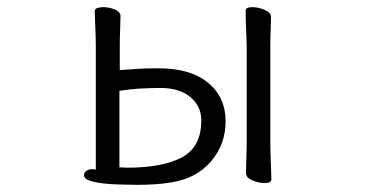

<svg xmlns="http://www.w3.org/2000/svg" viewBox="-20 -502 1040 537"><path d="M670 -375Q670 -385 669 -403.5Q668 -422 667.5 -441.5Q667 -461 667 -472Q667 -482 686 -482Q702 -482 720 -474.5Q738 -467 738 -454Q738 -442 737 -417.5Q736 -393 736 -375V-101Q736 -95 736.5 -75Q737 -55 738 -33.5Q739 -12 739 0Q739 10 720 10Q704 10 686 2.5Q668 -5 668 -18Q668 -26 668.5 -43Q669 -60 669.5 -77Q670 -94 670 -101ZM248 -374Q248 -384 247.5 -402.5Q247 -421 246 -440.5Q245 -460 245 -471Q245 -477 252 -479.5Q259 -482 269 -482Q285 -482 301 -475.5Q317 -469 317 -457Q317 -445 316 -420.5Q315 -396 315 -378V-306Q344 -308 366.5 -309.5Q389 -311 423 -311Q513 -311 562 -270.5Q611 -230 611 -163Q611 -98 570 -50.5Q529 -3 460 8Q437 12 411.5 13.5Q386 15 362 15Q350 15 339 14.5Q328 14 318 14Q317 14 301 13.5Q285 13 265 10.5Q245 8 230 3Q215 -2 215 -12Q215 -19 221.5 -24Q228 -29 239 -29Q240 -29 242.5 -28.5Q245 -28 246 -28Q248 -28 248 -29ZM314 -34Q319 -34 324.5 -33.5Q330 -33 335 -33Q435 -33 489 -62Q543 -91 543 -165Q543 -205 512.5 -230.5Q482 -256 429 -256Q406 -256 376 -254.5Q346 -253 314 -248Z"/></svg>

Font: Moon Stars Kai HW
Style: Regular
Weight: 400
Designer: GuiWonder
Version: Version 1.101